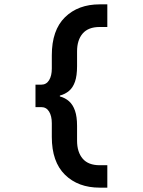

<svg xmlns="http://www.w3.org/2000/svg" viewBox="-20 -732 656 882"><path d="M438 130Q339 130 278.5 70.8Q218 11.5 218 -103V-166Q218 -199 205.5 -219.5Q193 -240 169 -240H143V-343H169Q193 -343 205.5 -363.5Q218 -384 218 -417V-478Q218 -593.5 278.5 -652.8Q339 -712 438 -712H473V-608H438Q385.5 -608 359.8 -578Q334 -548 334 -496V-428Q334 -384 324.5 -356.8Q315 -329.5 297.2 -314.5Q279.5 -299.5 255 -293V-289Q279.5 -282.5 297.2 -266.8Q315 -251 324.5 -223.5Q334 -196 334 -154V-86Q334 -33.5 359.8 -3.2Q385.5 27 438 27H473V130Z"/></svg>

Font: Overpass Mono
Style: Bold
Weight: 700
Monospace: yes
Designer: Delve Withrington, Dave Bailey
Foundry: Delve Fonts LLC
Version: Version 4.000